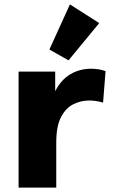

<svg xmlns="http://www.w3.org/2000/svg" viewBox="-20 -853 521 873"><path d="M64.5 0V-527.3H231V-438Q257.3 -490.2 299.8 -515.4Q342.3 -540.5 394.5 -540.5Q410.2 -540.5 426.8 -538.1Q443.4 -535.6 460 -529.8L448.7 -386.7Q415.5 -396 384.8 -396Q348.6 -396 314.2 -379.4Q279.8 -362.8 257.8 -321.3Q235.8 -279.8 235.8 -205.1V0ZM291.5 -578.6 204.6 -627.9 297.9 -833 431.2 -748Z"/></svg>

Font: Schibsted Grotesk ExtraBold
Style: Regular
Weight: 800
Designer: Bakken & Baeck AS, Henrik Kongsvoll
Foundry: Schibsted ASA
Version: Version 1.100; ttfautohint (v1.8.4.7-5d5b);gftools[0.9.25]